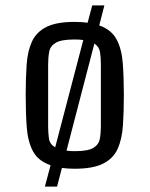

<svg xmlns="http://www.w3.org/2000/svg" viewBox="-20 -612 553 710"><path d="M146 78 167 -1Q121 -17 102 -52.5Q83 -88 79 -140.5Q75 -193 75 -260Q75 -323 78.5 -373Q82 -423 98 -458Q114 -493 151 -512Q188 -531 256 -531Q282 -531 304 -528L321 -592H366L347 -518Q392 -502 411 -466.5Q430 -431 434 -378.5Q438 -326 438 -260Q438 -197 434.5 -147Q431 -97 415 -61.5Q399 -26 361.5 -7Q324 12 256 12Q230 12 209 9L191 78ZM158 -145Q158 -120 161 -99.5Q164 -79 184 -67L288 -464Q274 -466 256 -466Q207 -466 186.5 -454Q166 -442 162 -421Q158 -400 158 -374ZM353 -145V-374Q353 -398 350 -418.5Q347 -439 329 -451L226 -55Q239 -53 256 -53Q305 -53 325 -65Q345 -77 349 -98Q353 -119 353 -145Z"/></svg>

Font: Strait
Style: Regular
Weight: 400
Designer: Eduardo Rodriguez Tunni
Foundry: Eduardo Rodriguez Tunni
Version: Version 1.002; ttfautohint (v1.8.4.7-5d5b);gftools[0.9.23]